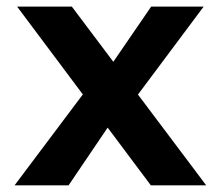

<svg xmlns="http://www.w3.org/2000/svg" viewBox="-20 -554 660 574"><path d="M194.8 -534.2 596.4 0H430.9L31.2 -534.2ZM431.9 -534.2H588.8L358.1 -225.3L279.8 -312.4ZM185.1 0H23.6L260 -314.8L335.9 -222.8Z"/></svg>

Font: Monaspace Neon Var ExtraLight
Style: Regular
Weight: 200
Designer: Riley Cran and the Lettermatic Team
Version: Version 1.200 (Monaspace Neon Var)